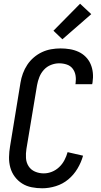

<svg xmlns="http://www.w3.org/2000/svg" viewBox="-20 -1003 540 1031"><path d="M207 8Q178 8 150 2.5Q122 -3 99 -17.5Q76 -32 59.5 -54Q43 -76 35.5 -103Q28 -130 28.5 -159Q29 -188 34 -217L90 -559Q94 -584 103 -608.5Q112 -633 126.5 -655Q141 -677 161.5 -694.5Q182 -712 205.5 -723Q229 -734 254.5 -738.5Q280 -743 305 -743Q330 -743 354.5 -739Q379 -735 401 -725Q423 -715 440 -698Q457 -681 466.5 -659Q476 -637 478.5 -612Q481 -587 477 -561L475 -551H385L386 -557Q389 -578 385.5 -598.5Q382 -619 370 -634.5Q358 -650 338.5 -656.5Q319 -663 297 -663Q276 -663 254 -654.5Q232 -646 216 -628.5Q200 -611 191.5 -589.5Q183 -568 179 -546L122 -204Q118 -179 119.5 -154.5Q121 -130 133.5 -110.5Q146 -91 168 -81.5Q190 -72 215 -72Q237 -72 258.5 -80.5Q280 -89 297.5 -105.5Q315 -122 326 -143Q337 -164 343 -186L426 -167Q416 -131 396 -97.5Q376 -64 346.5 -39.5Q317 -15 280 -3.5Q243 8 207 8ZM315 -792 267 -838 410 -983 470 -927Z"/></svg>

Font: Iosevka Term Curly Medium
Style: Italic
Weight: 500
Italic angle: -9°
Designer: Belleve Invis
Foundry: Belleve Invis
Version: Version 32.3.0